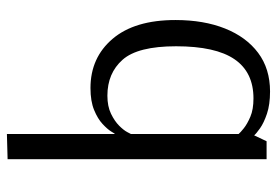

<svg xmlns="http://www.w3.org/2000/svg" viewBox="-143 -407 802 556"><g transform="rotate(90 258.0 -129.0)"><path d="M368 252V-60H367Q367 -60 360.5 -49.5Q354 -39 339 -25Q324 -11 298.5 -0.5Q273 10 235 10Q147 10 92.5 -54Q38 -118 38 -236Q38 -318 62.5 -379.5Q87 -441 133 -475.5Q179 -510 245 -510Q283 -510 309.5 -501Q336 -492 351.5 -481Q367 -470 372 -464L389 -500H441V250ZM257 -39Q288 -39 309.5 -49.5Q331 -60 344 -73Q357 -86 362.5 -96.5Q368 -107 368 -107V-419Q364 -424 351.5 -434Q339 -444 318 -453Q297 -462 265 -462Q189 -462 151.5 -407Q114 -352 114 -238Q114 -127 153 -83Q192 -39 257 -39Z"/></g></svg>

Font: Arsenal SC
Style: Regular
Weight: 400
Designer: Andrij Shevchenko
Foundry: Stairsfor
Version: Version 2.001; ttfautohint (v1.8.4.7-5d5b)